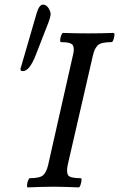

<svg xmlns="http://www.w3.org/2000/svg" viewBox="-20 -811 517 834"><path d="M101 3Q97 3 97.5 -7Q98 -17 102 -27Q106 -37 110 -37Q154 -37 168 -50.5Q182 -64 189 -94L297 -572Q304 -599 297 -613.5Q290 -628 245 -628Q241 -628 241.5 -638Q242 -648 246 -658Q250 -668 254 -668Q282 -667 309.5 -666.5Q337 -666 363 -666Q391 -666 418.5 -666.5Q446 -667 473 -668Q478 -668 477 -658Q476 -648 472.5 -638Q469 -628 464 -628Q418 -628 404 -613.5Q390 -599 384 -572L274 -94Q268 -64 275.5 -50.5Q283 -37 330 -37Q335 -37 334 -27Q333 -17 329.5 -7Q326 3 322 3Q294 2 266.5 1Q239 0 212 0Q184 0 156.5 1Q129 2 101 3ZM79 -502Q69 -502 69 -510Q69 -514 71 -519L139 -753Q150 -791 167 -791Q181 -791 190.5 -776Q200 -761 200 -749Q200 -744 195.5 -728.5Q191 -713 179 -684L135 -571Q108 -502 79 -502Z"/></svg>

Font: Junicode Two Beta Condensed Medium
Style: Italic
Weight: 500
Width: 3
Italic angle: -9°
Version: Version 1.053; ttfautohint (v1.8.4)